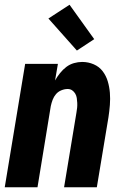

<svg xmlns="http://www.w3.org/2000/svg" viewBox="-20 -789 540 809"><path d="M0 0 86 -520H224L212 -450Q221 -466 233 -481Q245 -496 259.5 -507Q274 -518 291.5 -523Q309 -528 326 -528Q352 -528 375 -518Q398 -508 412.5 -489Q427 -470 434 -446.5Q441 -423 443 -398Q445 -373 443 -347Q441 -321 437 -295L388 0H250L302 -314Q304 -325 305 -335Q306 -345 305.5 -355.5Q305 -366 303.5 -376Q302 -386 297 -394.5Q292 -403 284 -408.5Q276 -414 265 -414Q252 -414 238.5 -408.5Q225 -403 216 -392.5Q207 -382 202 -369Q197 -356 194 -342L138 0ZM304 -576 184 -711 273 -769 377 -624Z"/></svg>

Font: Iosevka Term Curly Heavy
Style: Italic
Weight: 900
Italic angle: -9°
Designer: Belleve Invis
Foundry: Belleve Invis
Version: Version 32.3.0